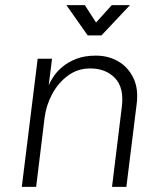

<svg xmlns="http://www.w3.org/2000/svg" viewBox="-20 -729 632 749"><path d="M65 0 127 -500H183L170 -396Q175 -409 187.5 -428.5Q200 -448 222 -467Q244 -486 276.5 -499Q309 -512 354 -512Q403 -512 441.5 -489.5Q480 -467 500.5 -424.5Q521 -382 513 -322L473 0H417L455 -310Q465 -386 429 -424Q393 -462 332 -462Q283 -462 245 -434Q207 -406 183.5 -362Q160 -318 154 -270L121 0ZM322 -591 239 -709H311L378 -605L323 -606L416 -709H487L376 -591Z"/></svg>

Font: Inclusive Sans Light
Style: Italic
Weight: 300
Italic angle: -7°
Designer: Olivia King
Foundry: Olivia King
Version: Version 2.004